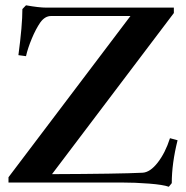

<svg xmlns="http://www.w3.org/2000/svg" viewBox="-20 -692 706 728"><path d="M620.1 16.1Q598.1 8.3 545.7 4.2Q493.2 0 438 0H12.2V-20L474.6 -631.3H173.8Q150.4 -631.3 132.8 -606.9Q115.7 -582 100.6 -545.7Q85.4 -509.3 78.6 -479L49.8 -482.9Q64.9 -595.7 64.9 -657.7L78.6 -671.9Q127.9 -663.1 155.3 -663.1H639.2V-642.6L177.2 -31.7Q432.1 -32.7 520.5 -37.1Q549.3 -38.6 578.1 -75.7Q606.9 -112.8 624.5 -168L653.3 -160.2Q631.3 -72.3 631.3 2.4Z"/></svg>

Font: Elstob 14pt SemiBold
Style: Regular
Weight: 600
Designer: Peter S. Baker
Version: Version 1.015